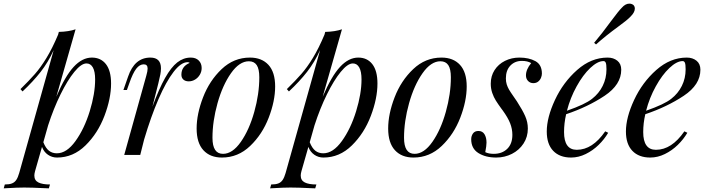

<svg xmlns="http://www.w3.org/2000/svg" viewBox="-89 -840 3831 1041"><path d="M513.2 -387.2Q513.2 -306.2 477.3 -211.7Q441.4 -117.2 374.5 -51.5Q307.6 14.2 220.2 14.2Q192.9 14.2 170.9 -1Q148.9 -16.1 138.7 -43.5L101.1 87.9Q97.2 102.1 97.2 111.8Q97.2 138.2 119.1 149.2Q141.1 160.2 182.1 160.2L175.8 181.2L150.4 180.2Q83 176.8 42 176.8Q5.4 176.8 -50.3 180.2Q-64.9 181.2 -68.8 181.2L-63 160.2Q-38.6 160.2 -24.2 154.5Q-9.8 148.9 -0.7 135.5Q8.3 122.1 15.1 98.1L202.1 -568.4Q171.9 -502 131.3 -450.2Q90.8 -398.4 33.2 -344.2L22 -356.9Q69.3 -403.3 100.6 -439Q131.8 -474.6 163.3 -526.4Q194.8 -578.1 226.1 -652.3L230 -667Q284.7 -668.5 320.8 -681.2L216.3 -315.4Q263.7 -426.8 310.3 -477.3Q356.9 -527.8 409.2 -527.8Q457.5 -527.8 485.4 -492.2Q513.2 -456.5 513.2 -387.2ZM426.8 -409.2Q426.8 -452.1 414.6 -474.1Q402.3 -496.1 379.9 -496.1Q351.6 -496.1 314.2 -450.4Q276.9 -404.8 239 -327.9Q201.2 -251 171.9 -160.2L146 -68.8Q158.7 -36.6 176.5 -22.7Q194.3 -8.8 219.2 -8.8Q272.5 -8.8 320.3 -75.2Q368.2 -141.6 397.5 -236.8Q426.8 -332 426.8 -409.2Z M1004.4 -471.2Q1004.4 -451.7 994.6 -435.1Q984.9 -418.5 968.8 -408.7Q952.6 -398.9 934.1 -398.9Q916.5 -398.9 905.5 -408.4Q894.5 -418 894.5 -435.1Q894.5 -480 939.5 -499Q935.5 -502.9 928.2 -502.9Q892.6 -502.9 852.1 -450.2Q811.5 -397.5 770.5 -303Q729.5 -208.5 692.4 -83.5L671.4 0H584.5L704.1 -429.2Q711.4 -454.1 711.4 -468.3Q711.4 -491.2 690.4 -491.2Q668 -491.2 649.7 -467.5Q631.3 -443.8 612.3 -389.2L599.1 -352.1H580.1L605.5 -424.8Q640.6 -527.8 726.1 -527.8Q783.7 -527.8 783.7 -469.7Q783.7 -453.6 780.3 -436Q776.9 -418.5 769.5 -388.2L737.3 -261.2Q773.4 -359.4 806.2 -417.5Q838.9 -475.6 872.3 -501.7Q905.8 -527.8 945.3 -527.8Q972.7 -527.8 988.5 -512Q1004.4 -496.1 1004.4 -471.2Z M1266.1 -527.8Q1330.1 -527.8 1366.5 -488.3Q1402.8 -448.7 1402.8 -371.1Q1402.8 -292.5 1367.9 -201.9Q1333 -111.3 1267.3 -48.6Q1201.7 14.2 1114.3 14.2Q1050.3 14.2 1013.7 -25.6Q977.1 -65.4 977.1 -143.1Q977.1 -221.7 1012 -312.3Q1046.9 -402.8 1112.8 -465.3Q1178.7 -527.8 1266.1 -527.8ZM1063 -92.8Q1063 -5.9 1120.1 -5.9Q1171.4 -5.9 1216.8 -70.8Q1262.2 -135.7 1289.6 -233.2Q1316.9 -330.6 1316.9 -420.9Q1316.9 -465.8 1303 -486.8Q1289.1 -507.8 1260.3 -507.8Q1209 -507.8 1163.3 -442.9Q1117.7 -377.9 1090.3 -280.3Q1063 -182.6 1063 -92.8Z M1957.5 -387.2Q1957.5 -306.2 1921.6 -211.7Q1885.7 -117.2 1818.8 -51.5Q1752 14.2 1664.6 14.2Q1637.2 14.2 1615.2 -1Q1593.3 -16.1 1583 -43.5L1545.4 87.9Q1541.5 102.1 1541.5 111.8Q1541.5 138.2 1563.5 149.2Q1585.4 160.2 1626.5 160.2L1620.1 181.2L1594.7 180.2Q1527.3 176.8 1486.3 176.8Q1449.7 176.8 1394 180.2Q1379.4 181.2 1375.5 181.2L1381.3 160.2Q1405.8 160.2 1420.2 154.5Q1434.6 148.9 1443.6 135.5Q1452.6 122.1 1459.5 98.1L1646.5 -568.4Q1616.2 -502 1575.7 -450.2Q1535.2 -398.4 1477.5 -344.2L1466.3 -356.9Q1513.7 -403.3 1544.9 -439Q1576.2 -474.6 1607.7 -526.4Q1639.2 -578.1 1670.4 -652.3L1674.3 -667Q1729 -668.5 1765.1 -681.2L1660.6 -315.4Q1708 -426.8 1754.6 -477.3Q1801.3 -527.8 1853.5 -527.8Q1901.9 -527.8 1929.7 -492.2Q1957.5 -456.5 1957.5 -387.2ZM1871.1 -409.2Q1871.1 -452.1 1858.9 -474.1Q1846.7 -496.1 1824.2 -496.1Q1795.9 -496.1 1758.5 -450.4Q1721.2 -404.8 1683.3 -327.9Q1645.5 -251 1616.2 -160.2L1590.3 -68.8Q1603 -36.6 1620.8 -22.7Q1638.7 -8.8 1663.6 -8.8Q1716.8 -8.8 1764.6 -75.2Q1812.5 -141.6 1841.8 -236.8Q1871.1 -332 1871.1 -409.2Z M2304.7 -527.8Q2368.7 -527.8 2405 -488.3Q2441.4 -448.7 2441.4 -371.1Q2441.4 -292.5 2406.5 -201.9Q2371.6 -111.3 2305.9 -48.6Q2240.2 14.2 2152.8 14.2Q2088.9 14.2 2052.2 -25.6Q2015.6 -65.4 2015.6 -143.1Q2015.6 -221.7 2050.5 -312.3Q2085.4 -402.8 2151.4 -465.3Q2217.3 -527.8 2304.7 -527.8ZM2101.6 -92.8Q2101.6 -5.9 2158.7 -5.9Q2210 -5.9 2255.4 -70.8Q2300.8 -135.7 2328.1 -233.2Q2355.5 -330.6 2355.5 -420.9Q2355.5 -465.8 2341.6 -486.8Q2327.6 -507.8 2298.8 -507.8Q2247.6 -507.8 2201.9 -442.9Q2156.2 -377.9 2128.9 -280.3Q2101.6 -182.6 2101.6 -92.8Z M2587.9 -5.9Q2633.3 -5.9 2661.1 -33Q2689 -60.1 2689 -108.9Q2689 -140.6 2677 -171.4Q2665 -202.1 2636.7 -241.2L2630.4 -249.5Q2610.8 -276.4 2599.4 -294.7Q2587.9 -313 2579.8 -336.4Q2571.8 -359.9 2571.8 -386.2Q2571.8 -427.7 2592.5 -460Q2613.3 -492.2 2648.9 -510Q2684.6 -527.8 2727.1 -527.8Q2778.8 -527.8 2814 -508.5Q2849.1 -489.3 2849.1 -440.9Q2849.1 -430.2 2844.2 -418.2Q2839.4 -406.2 2828.9 -397.7Q2818.4 -389.2 2802.7 -389.2Q2785.6 -389.2 2774.2 -400.9Q2762.7 -412.6 2762.7 -431.2Q2762.7 -463.4 2791 -498Q2771 -509.8 2740.7 -509.8Q2702.6 -509.8 2678.2 -484.4Q2653.8 -459 2653.8 -415Q2653.8 -397 2658.4 -382.3Q2663.1 -367.7 2670.9 -354.2Q2678.7 -340.8 2695.8 -316.4Q2712.9 -291.5 2713.9 -290Q2743.7 -243.7 2758.3 -210.9Q2772.9 -178.2 2772.9 -143.1Q2772.9 -97.7 2749.5 -61.8Q2726.1 -25.9 2686.8 -5.9Q2647.5 14.2 2601.1 14.2Q2543.5 14.2 2504.6 -10.3Q2465.8 -34.7 2465.8 -85Q2465.8 -102.5 2475.3 -116.2Q2484.9 -129.9 2504.9 -129.9Q2527.3 -129.9 2538.1 -111.8Q2548.8 -93.8 2548.8 -66.9Q2548.8 -49.3 2542 -15.1Q2560.5 -5.9 2587.9 -5.9Z M2876 0ZM2980.5 -220.7Q2969.2 -171.9 2969.2 -124Q2969.2 -27.8 3038.1 -27.8Q3123.5 -27.8 3192.4 -127.9L3208.5 -120.1Q3188 -85 3156.7 -54.4Q3125.5 -23.9 3086.7 -4.9Q3047.9 14.2 3007.3 14.2Q2945.3 14.2 2910.4 -22.2Q2875.5 -58.6 2875.5 -127Q2875.5 -202.6 2919.9 -298.1Q2964.4 -393.6 3040.3 -460.7Q3116.2 -527.8 3205.1 -527.8Q3237.3 -527.8 3258.3 -510.7Q3279.3 -493.7 3279.3 -461.9Q3279.3 -380.9 3189.2 -320.8Q3099.1 -260.7 2980.5 -220.7ZM2984.9 -239.7Q3084 -274.4 3121.1 -304.2Q3158.2 -333 3178.7 -374.3Q3199.2 -415.5 3199.2 -463.9Q3199.2 -490.7 3195.3 -499.8Q3191.4 -508.8 3183.1 -508.8Q3150.9 -508.8 3111.3 -471.4Q3071.8 -434.1 3037.4 -371.8Q3002.9 -309.6 2984.9 -239.7ZM3224.1 -725.6Q3264.2 -779.8 3282.2 -797.9Q3301.8 -820.3 3323.2 -820.3Q3335.4 -820.3 3345.2 -813Q3353 -805.2 3353 -793.5Q3353 -773.4 3330.6 -751Q3311.5 -730.5 3263.2 -695.8Q3193.8 -645 3142.6 -599.1L3132.3 -607.9Q3173.8 -656.7 3224.1 -725.6Z M3409.7 -220.7Q3398.4 -171.9 3398.4 -124Q3398.4 -27.8 3467.3 -27.8Q3552.7 -27.8 3621.6 -127.9L3637.7 -120.1Q3617.2 -85 3585.9 -54.4Q3554.7 -23.9 3515.9 -4.9Q3477.1 14.2 3436.5 14.2Q3374.5 14.2 3339.6 -22.2Q3304.7 -58.6 3304.7 -127Q3304.7 -202.6 3349.1 -298.1Q3393.6 -393.6 3469.5 -460.7Q3545.4 -527.8 3634.3 -527.8Q3666.5 -527.8 3687.5 -510.7Q3708.5 -493.7 3708.5 -461.9Q3708.5 -380.9 3618.4 -320.8Q3528.3 -260.7 3409.7 -220.7ZM3414.1 -239.7Q3513.2 -274.4 3550.3 -304.2Q3587.4 -333 3607.9 -374.3Q3628.4 -415.5 3628.4 -463.9Q3628.4 -490.7 3624.5 -499.8Q3620.6 -508.8 3612.3 -508.8Q3580.1 -508.8 3540.5 -471.4Q3501 -434.1 3466.6 -371.8Q3432.1 -309.6 3414.1 -239.7Z"/></svg>

Font: TypoPRO Playfair Display
Style: Italic
Weight: 400
Italic angle: -14°
Designer: Claus Eggers Sørensen
Foundry: Claus Eggers Sørensen
Version: Version 1.004;PS 001.004;hotconv 1.0.70;makeotf.lib2.5.58329